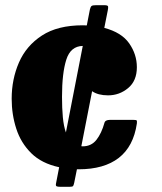

<svg xmlns="http://www.w3.org/2000/svg" viewBox="-20 -635 625 740"><path d="M25 -254.5Q25 -329.5 53 -394Q81 -458.5 141.5 -498Q202 -537.5 299 -537.5Q307 -537.5 314.5 -537L326.5 -598.5Q329 -609 333 -612Q337 -615 350.5 -615H382Q395.5 -615 396.5 -610.2Q397.5 -605.5 395.5 -595.5L382 -527.5Q448.5 -510 478 -467.8Q507.5 -425.5 507.5 -376Q507.5 -323.5 473.8 -295.5Q440 -267.5 396.5 -267.5Q358 -267.5 335 -283.5L293.5 -71.5Q296 -71 298.5 -71Q332 -71 351.8 -96.2Q371.5 -121.5 382.5 -161.5Q385.5 -173 404 -173H493.5Q505 -173 506.8 -170.8Q508.5 -168.5 507.5 -159Q494.5 -70.5 437.8 -26.5Q381 17.5 283 17.5Q279.5 17.5 276.5 17.5L266 69.5Q264 78.5 261.8 81.8Q259.5 85 248 85H213Q201.5 85 197.8 82.8Q194 80.5 196 71.5L208 9.5Q140.5 -5 100.5 -44.5Q60.5 -84 42.8 -138.8Q25 -193.5 25 -254.5ZM219 -262Q219 -218 222.2 -183.2Q225.5 -148.5 234 -124.5L299 -458Q252 -457 235.5 -405Q219 -353 219 -262Z"/></svg>

Font: Besley* Narrow Heavy
Style: Regular
Weight: 800
Width: 4
Designer: Owen Earl
Foundry: indestructible type*
Version: Version 3.000; ttfautohint (v1.8.3)